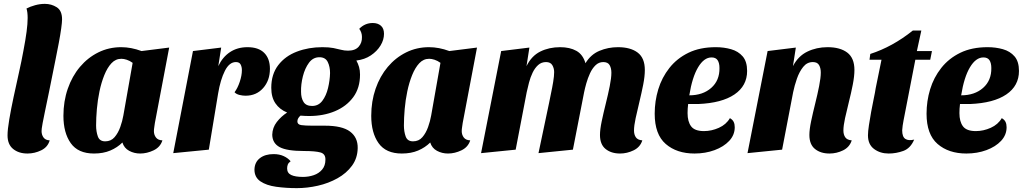

<svg xmlns="http://www.w3.org/2000/svg" viewBox="-20 -774 5290 993"><path d="M122 20Q77 20 48 -3.5Q19 -27 19 -74Q19 -104 28 -157Q37 -210 50.5 -273Q64 -336 78 -398.5Q92 -461 101 -511Q112 -568 117.5 -610Q123 -652 123 -681Q123 -696 121.5 -708.5Q120 -721 117 -730Q136 -740 161.5 -747Q187 -754 212 -754Q246 -754 273.5 -736.5Q301 -719 301 -674Q301 -659 296.5 -626.5Q292 -594 284 -551.5Q276 -509 267 -465Q247 -364 233.5 -298.5Q220 -233 212 -195Q204 -157 200.5 -137.5Q197 -118 196 -110Q195 -102 195 -96Q195 -77 205 -63Q215 -49 237 -48Q227 -13 193 3.5Q159 20 122 20Z M466 20Q384 20 346 -33.5Q308 -87 308 -175Q308 -250 330.5 -315Q353 -380 393.5 -428Q434 -476 488.5 -503Q543 -530 607 -530Q658 -530 712 -510L855 -528L781 -138Q780 -129 778 -117Q776 -105 776 -96Q776 -77 786.5 -63Q797 -49 820 -48Q809 -13 774.5 3.5Q740 20 705 20Q674 20 648 6Q622 -8 613 -37Q587 -11 550.5 4.5Q514 20 466 20ZM524 -43Q554 -43 572.5 -64.5Q591 -86 602 -117Q613 -148 618 -177L666 -449Q651 -460 635.5 -465Q620 -470 608 -470Q578 -470 556.5 -447Q535 -424 519.5 -385.5Q504 -347 494.5 -301.5Q485 -256 481 -210Q477 -164 477 -125Q477 -94 486 -68.5Q495 -43 524 -43Z M876 18 978 -510 1124 -528 1109 -432Q1131 -479 1169.5 -504.5Q1208 -530 1260 -530Q1317 -530 1346.5 -500.5Q1376 -471 1376 -418Q1376 -358 1341 -318.5Q1306 -279 1250 -279Q1235 -279 1218.5 -283Q1202 -287 1193 -297Q1209 -318 1220 -351Q1231 -384 1231 -411Q1231 -428 1224.5 -440.5Q1218 -453 1200 -453Q1166 -453 1143 -407.5Q1120 -362 1108 -290L1060 0Z M1515 199Q1459 199 1408.5 192Q1358 185 1327 164Q1296 143 1296 103Q1297 65 1324 44Q1351 23 1395 23Q1425 23 1447.5 33.5Q1470 44 1483 60Q1472 68 1468.5 77Q1465 86 1465 97Q1465 121 1486 131Q1507 141 1547 141Q1576 141 1602.5 132Q1629 123 1646 103Q1663 83 1663 52Q1664 22 1637.5 14.5Q1611 7 1552 7Q1464 7 1426.5 -13Q1389 -33 1388 -77Q1389 -114 1411.5 -143Q1434 -172 1465 -192Q1426 -208 1404.5 -239.5Q1383 -271 1383 -320Q1383 -390 1419 -437Q1455 -484 1515.5 -507Q1576 -530 1647 -530Q1682 -530 1704.5 -525.5Q1727 -521 1744 -516.5Q1761 -512 1780 -512Q1817 -512 1835 -532.5Q1853 -553 1852 -583Q1852 -606 1838 -625Q1867 -655 1908 -655Q1934 -655 1950 -641Q1966 -627 1966 -599Q1966 -568 1948 -538.5Q1930 -509 1898 -487.5Q1866 -466 1823 -461Q1832 -445 1837 -427.5Q1842 -410 1842 -388Q1842 -319 1807 -271.5Q1772 -224 1712.5 -199Q1653 -174 1579 -174Q1569 -174 1557.5 -174.5Q1546 -175 1534 -176Q1527 -170 1522.5 -162.5Q1518 -155 1518 -146Q1518 -130 1538 -127Q1558 -124 1596 -124H1660Q1750 -124 1790.5 -93.5Q1831 -63 1830 -8Q1829 44 1800.5 83Q1772 122 1725.5 148Q1679 174 1624 186.5Q1569 199 1515 199ZM1594 -226Q1627 -226 1647 -252.5Q1667 -279 1676.5 -318.5Q1686 -358 1687 -396Q1687 -429 1675 -453.5Q1663 -478 1632 -478Q1599 -478 1578 -449.5Q1557 -421 1546.5 -379.5Q1536 -338 1537 -299Q1537 -267 1550 -246.5Q1563 -226 1594 -226Z M2058 20Q1976 20 1938 -33.5Q1900 -87 1900 -175Q1900 -250 1922.5 -315Q1945 -380 1985.5 -428Q2026 -476 2080.5 -503Q2135 -530 2199 -530Q2250 -530 2304 -510L2447 -528L2373 -138Q2372 -129 2370 -117Q2368 -105 2368 -96Q2368 -77 2378.5 -63Q2389 -49 2412 -48Q2401 -13 2366.5 3.5Q2332 20 2297 20Q2266 20 2240 6Q2214 -8 2205 -37Q2179 -11 2142.5 4.5Q2106 20 2058 20ZM2116 -43Q2146 -43 2164.5 -64.5Q2183 -86 2194 -117Q2205 -148 2210 -177L2258 -449Q2243 -460 2227.5 -465Q2212 -470 2200 -470Q2170 -470 2148.5 -447Q2127 -424 2111.5 -385.5Q2096 -347 2086.5 -301.5Q2077 -256 2073 -210Q2069 -164 2069 -125Q2069 -94 2078 -68.5Q2087 -43 2116 -43Z M3187 20Q3141 20 3112 -3.5Q3083 -27 3083 -76Q3083 -104 3092 -147Q3101 -190 3113 -238Q3125 -286 3133.5 -328.5Q3142 -371 3142 -398Q3142 -421 3133 -437Q3124 -453 3100 -453Q3077 -453 3060 -436.5Q3043 -420 3031.5 -395Q3020 -370 3012.5 -343.5Q3005 -317 3001 -297L2943 0L2765 18L2820 -243Q2823 -260 2829.5 -290Q2836 -320 2841 -350.5Q2846 -381 2846 -401Q2846 -421 2836.5 -437Q2827 -453 2804 -453Q2780 -453 2763 -437.5Q2746 -422 2734.5 -398Q2723 -374 2716 -347Q2709 -320 2704 -297L2647 0L2468 18L2572 -510L2718 -528L2703 -432Q2729 -485 2774.5 -507.5Q2820 -530 2877 -530Q2927 -530 2961 -511Q2995 -492 3008 -447Q3035 -492 3080 -511Q3125 -530 3176 -530Q3241 -530 3278 -502Q3315 -474 3315 -412Q3315 -379 3306.5 -336Q3298 -293 3287 -247.5Q3276 -202 3267.5 -163Q3259 -124 3259 -99Q3259 -78 3268.5 -64Q3278 -50 3302 -48Q3291 -13 3257 3.5Q3223 20 3187 20Z M3572 20Q3480 20 3423 -29.5Q3366 -79 3366 -186Q3366 -251 3384.5 -312Q3403 -373 3442 -422.5Q3481 -472 3540.5 -501Q3600 -530 3682 -530Q3724 -530 3761 -519.5Q3798 -509 3821 -482.5Q3844 -456 3844 -407Q3844 -330 3778.5 -285.5Q3713 -241 3591 -236Q3578 -236 3564.5 -236Q3551 -236 3539 -236Q3536 -212 3536 -189Q3536 -145 3554.5 -120.5Q3573 -96 3621 -96Q3660 -96 3698 -113Q3736 -130 3755 -163Q3769 -155 3774.5 -143.5Q3780 -132 3780 -116Q3780 -76 3751.5 -45.5Q3723 -15 3675.5 2.5Q3628 20 3572 20ZM3545 -281Q3615 -281 3658.5 -319.5Q3702 -358 3701 -422Q3701 -448 3691.5 -462.5Q3682 -477 3660 -477Q3621 -477 3590.5 -426Q3560 -375 3545 -281Z M4270 20Q4224 20 4195 -3.5Q4166 -27 4166 -76Q4166 -104 4175 -147Q4184 -190 4196 -238Q4208 -286 4216.5 -329Q4225 -372 4225 -399Q4225 -422 4216 -437.5Q4207 -453 4184 -453Q4154 -453 4134 -428Q4114 -403 4101.5 -367Q4089 -331 4082 -297L4025 0L3846 18L3950 -510L4096 -528L4081 -432Q4108 -484 4155.5 -507Q4203 -530 4260 -530Q4325 -530 4362 -502Q4399 -474 4399 -412Q4399 -380 4390.5 -336.5Q4382 -293 4370.5 -247.5Q4359 -202 4350.5 -163Q4342 -124 4342 -99Q4342 -78 4351.5 -64Q4361 -50 4385 -48Q4374 -13 4340.5 3.5Q4307 20 4270 20Z M4576 20Q4532 20 4500.5 -3.5Q4469 -27 4469 -74Q4469 -94 4474 -126.5Q4479 -159 4485.5 -195.5Q4492 -232 4499 -264.5Q4506 -297 4509 -318L4539 -465H4477L4481 -495Q4596 -532 4701 -616H4745L4722 -510H4800L4791 -465H4714L4653 -151Q4650 -137 4648.5 -124.5Q4647 -112 4646 -100Q4646 -66 4662.5 -55.5Q4679 -45 4708 -52Q4689 -7 4652 6.5Q4615 20 4576 20Z M4978 20Q4886 20 4829 -29.5Q4772 -79 4772 -186Q4772 -251 4790.5 -312Q4809 -373 4848 -422.5Q4887 -472 4946.5 -501Q5006 -530 5088 -530Q5130 -530 5167 -519.5Q5204 -509 5227 -482.5Q5250 -456 5250 -407Q5250 -330 5184.5 -285.5Q5119 -241 4997 -236Q4984 -236 4970.5 -236Q4957 -236 4945 -236Q4942 -212 4942 -189Q4942 -145 4960.5 -120.5Q4979 -96 5027 -96Q5066 -96 5104 -113Q5142 -130 5161 -163Q5175 -155 5180.5 -143.5Q5186 -132 5186 -116Q5186 -76 5157.5 -45.5Q5129 -15 5081.5 2.5Q5034 20 4978 20ZM4951 -281Q5021 -281 5064.5 -319.5Q5108 -358 5107 -422Q5107 -448 5097.5 -462.5Q5088 -477 5066 -477Q5027 -477 4996.5 -426Q4966 -375 4951 -281Z"/></svg>

Font: Sansita Swashed
Style: Bold
Weight: 700
Designer: Pablo Cosgaya
Foundry: Omnibus-Type
Version: Version 1.003; ttfautohint (v1.8.3)